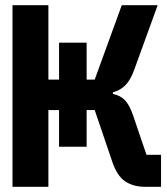

<svg xmlns="http://www.w3.org/2000/svg" viewBox="-20 -718 640 738"><path d="M207 -295H166V0H28V-698H166V-412H207V-554H313V-412H344L448 -698H586L496 -450Q482 -411 462.5 -391Q443 -371 414 -363V-357Q443 -351 460.5 -332.5Q478 -314 491 -276L543 -123H599V0H538Q492 0 461 -21Q430 -42 412 -95L344 -295H313V-154H207Z"/></svg>

Font: Lilex Nerd Font
Style: Bold
Weight: 700
Designer: Mike Abbink, Paul van der Laan, Pieter van Rosmalen, Mikhael Khrustik
Foundry: Mikhael Khrustik
Version: Version 2.400; ttfautohint (v1.8.4.7-5d5b);Nerd Fonts 3.3.0